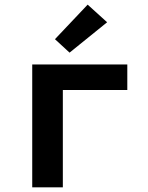

<svg xmlns="http://www.w3.org/2000/svg" viewBox="-20 -808 640 828"><path d="M119 0V-530H529V-420H251V0ZM280 -581 217 -639 358 -788 442 -712Z"/></svg>

Font: Iosevka Curly XBdEx
Style: Regular
Weight: 800
Width: 7
Monospace: yes
Designer: Belleve Invis
Foundry: Belleve Invis
Version: Version 11.1.0; ttfautohint (v1.8.3)